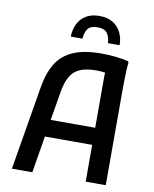

<svg xmlns="http://www.w3.org/2000/svg" viewBox="-99 -1010 872 1084"><g transform="rotate(10 337.0 -467.5)"><path d="M45 0 125 -478Q139 -564 173 -619Q207 -674 269.5 -701Q332 -728 432 -728Q469 -728 508.5 -724Q548 -720 587 -711L589 -699Q586 -680 585 -650Q584 -620 583.5 -589.5Q583 -559 583 -539V0H468V-211H197L162 0ZM241 -477 213 -309H468V-575Q468 -588 468 -601Q468 -614 469 -625Q458 -627 445.5 -628Q433 -629 420 -629Q359 -629 323 -612.5Q287 -596 268.5 -562Q250 -528 241 -477ZM383 -935Q430 -935 461 -915.5Q492 -896 507.5 -863Q523 -830 523 -792H456Q454 -828 438.5 -849Q423 -870 383 -870Q343 -870 327.5 -849Q312 -828 310 -792H243Q243 -830 258.5 -863Q274 -896 305 -915.5Q336 -935 383 -935Z"/></g></svg>

Font: Kufam Medium
Style: Regular
Weight: 500
Designer: Wael Morcos, Artur Schmal
Foundry: Original Type
Version: Version 1.300; ttfautohint (v1.8.3)